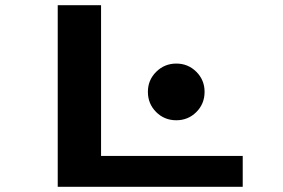

<svg xmlns="http://www.w3.org/2000/svg" viewBox="-20 -720 1090 740"><path d="M369.5 -119H915.5V0H202.5V-700H369.5ZM659.5 -256.5Q613.5 -256.5 581.8 -288.2Q550 -320 550 -366Q550 -411.5 582 -443.2Q614 -475 659.5 -475Q705 -475 736.8 -443.2Q768.5 -411.5 768.5 -366Q768.5 -320 736.8 -288.2Q705 -256.5 659.5 -256.5Z"/></svg>

Font: League Mono Extended SemiBold
Style: Regular
Weight: 600
Width: 9
Designer: Tyler Finck
Foundry: The League of Moveable Type / Tyler Finck
Version: Version 2.210